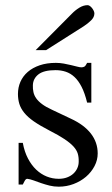

<svg xmlns="http://www.w3.org/2000/svg" viewBox="-20 -701 430 736"><path d="M354.5 -112.8Q354.5 -87.4 342.3 -64.2Q330.1 -41 309.6 -23.4Q289.1 -5.9 262 4.4Q234.9 14.6 205.1 14.6Q187 14.6 170.2 10.5Q153.3 6.3 137.9 1Q122.6 -4.4 109.1 -9.3Q95.7 -14.2 84.5 -15.6Q79.1 -15.6 74.7 -7.8Q70.3 0 67.4 6.3H51.3V-153.3H67.4Q73.7 -119.1 87.2 -93.5Q100.6 -67.9 118.9 -50.5Q137.2 -33.2 159.2 -24.4Q181.2 -15.6 205.1 -15.6Q223.1 -15.6 237.3 -21Q251.5 -26.4 261.2 -35.4Q271 -44.4 276.4 -56.4Q281.7 -68.4 281.7 -81.5Q282.2 -98.1 278.1 -112.1Q273.9 -126 261.7 -139.4Q249.5 -152.8 227.3 -167.7Q205.1 -182.6 168.5 -201.2Q132.8 -219.7 109.6 -235.8Q86.4 -252 73 -268.6Q59.6 -285.2 54.2 -302.7Q48.8 -320.3 48.8 -340.8Q48.8 -365.7 58.3 -387.5Q67.9 -409.2 86.4 -425.3Q105 -441.4 132.1 -450.7Q159.2 -460 194.3 -460Q209.5 -460 224.4 -457.3Q239.3 -454.6 252.4 -451.4Q265.6 -448.2 275.9 -445.6Q286.1 -442.9 292 -442.9Q298.8 -442.9 303.5 -445.6Q308.1 -448.2 314 -460H330.1V-307.6H314Q305.2 -343.8 293 -367.7Q280.8 -391.6 265.6 -405.8Q250.5 -419.9 232.2 -426Q213.9 -432.1 192.9 -432.1Q147.9 -432.1 127.2 -415.8Q106.4 -399.4 106 -373.5Q105.5 -360.4 108.2 -347.9Q110.8 -335.4 118.9 -324Q127 -312.5 141.4 -301.8Q155.8 -291 179.2 -280.3L251.5 -246.1Q302.2 -222.7 328.4 -189Q354.5 -155.3 354.5 -112.8ZM341.8 -649.4Q341.8 -635.3 329.3 -623Q316.9 -610.8 301.3 -600.6L156.7 -508.8H116.7L255.4 -648.4Q268.1 -661.6 283.9 -671.4Q299.8 -681.2 315.9 -681.2Q319.8 -681.2 324.2 -678.2Q328.6 -675.3 332.5 -670.4Q336.4 -665.5 339.1 -659.9Q341.8 -654.3 341.8 -649.4Z"/></svg>

Font: Doulos SIL Compact
Style: Regular
Weight: 400
Designer: Walt Agee, Victor Gaultney, Peter Martin, Debbi Hosken
Foundry: SIL International
Version: Version 4.110; 2011; Maintenance release ; LnSpcTght